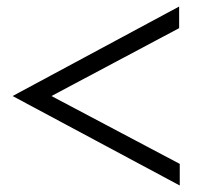

<svg xmlns="http://www.w3.org/2000/svg" viewBox="-20 -570 640 594"><path d="M534.2 -549.8V-482.9L139.2 -272.9L536.1 -63V3.9L19 -272.9Z"/></svg>

Font: Stilu Light
Style: Regular
Weight: 300
Designer: Genilson Lima Santos
Foundry: Genilson Lima Santos
Version: Version 1.200;PS 001.200;hotconv 1.0.88;makeotf.lib2.5.64775